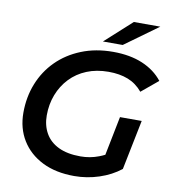

<svg xmlns="http://www.w3.org/2000/svg" viewBox="-96 -977 964 1071"><g transform="rotate(10 386.0 -442.0)"><path d="M396 10Q291 10 215 -28Q139 -66 97.5 -133.5Q56 -201 56 -289Q56 -378 86.5 -454.5Q117 -531 174 -588Q231 -645 311.5 -677.5Q392 -710 491 -710Q587 -710 658 -680Q729 -650 772 -595L678 -517Q643 -559 595.5 -577.5Q548 -596 485 -596Q417 -596 362 -573.5Q307 -551 268 -510Q229 -469 208 -414.5Q187 -360 187 -297Q187 -240 212 -196Q237 -152 287 -128Q337 -104 411 -104Q466 -104 515 -123Q531 -129 547 -137L591 -358H714L657 -76Q605 -35 536.5 -12.5Q468 10 396 10ZM424 -757 575 -894H725L536 -757Z"/></g></svg>

Font: Montserrat Thin SemiBold
Style: Italic
Weight: 600
Italic angle: -11.3°
Version: Version 9.000